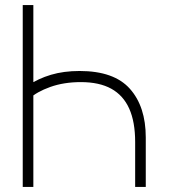

<svg xmlns="http://www.w3.org/2000/svg" viewBox="-20 -740 667 760"><path d="M112 -720V-370L91 -402Q131.5 -429 181.8 -444Q232 -459 295 -459Q431.5 -459 494.2 -388.5Q557 -318 557 -196V0H515V-178Q515 -257.5 491.5 -310Q468 -362.5 420.5 -388.8Q373 -415 300 -415Q233 -415 179 -395.8Q125 -376.5 96 -349L112 -407V0H70V-720Z"/></svg>

Font: Manrope
Style: Regular
Weight: 400
Designer: Mikhail Sharanda
Foundry: Mikhail Sharanda
Version: Version 4.503